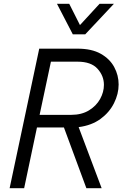

<svg xmlns="http://www.w3.org/2000/svg" viewBox="-20 -998 665 1018"><path d="M366 -816 282 -978H347L404 -865L508 -978H584L432 -816ZM31 0 188 -740H391Q466 -740 514 -713Q562 -686 585.5 -642.5Q609 -599 609 -550Q609 -500 584.5 -451Q560 -402 513 -367.5Q466 -333 397 -324L519 0H438L319 -322H176L108 0ZM391 -671H250L190 -389H357Q413 -389 452 -413Q491 -437 511 -473.5Q531 -510 531 -548Q531 -596 497 -633.5Q463 -671 391 -671Z"/></svg>

Font: Be Vietnam Pro Light
Style: Italic
Weight: 300
Italic angle: -12°
Designer: Lam Bao, Tony Le, Vietanh Nguyen
Foundry: Yellow Type Foundry
Version: Version 1.002; ttfautohint (v1.8.3)